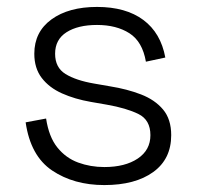

<svg xmlns="http://www.w3.org/2000/svg" viewBox="-20 -520 568 554"><path d="M281 14Q193 14 130.5 -28Q68 -70 54 -167L113 -178Q121 -125 145.5 -94.5Q170 -64 205.5 -51Q241 -38 281 -38Q341 -38 377.5 -62.5Q414 -87 414 -130Q414 -174 379.5 -191Q345 -208 288 -218L242 -226Q196 -234 159 -250.5Q122 -267 100.5 -295Q79 -323 79 -365Q79 -428 128.5 -464Q178 -500 260 -500Q343 -500 393.5 -462.5Q444 -425 457 -354L401 -342Q391 -400 353.5 -424Q316 -448 260 -448Q205 -448 172 -427Q139 -406 139 -365Q139 -325 169 -306.5Q199 -288 251 -279L297 -271Q347 -263 387 -247.5Q427 -232 450.5 -204Q474 -176 474 -130Q474 -61 422 -23.5Q370 14 281 14Z"/></svg>

Font: Space Grotesk Variable Light
Style: Regular
Weight: 300
Designer: Florian Karsten
Foundry: Florian Karsten
Version: Version 2.000